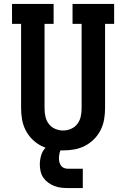

<svg xmlns="http://www.w3.org/2000/svg" viewBox="-20 -755 640 974"><path d="M300 8Q271 8 243 3Q215 -2 189.5 -15Q164 -28 143.5 -48.5Q123 -69 110 -94.5Q97 -120 92 -148.5Q87 -177 87 -205V-634H41V-735H252V-634H206V-205Q206 -184 210.5 -163.5Q215 -143 227.5 -126.5Q240 -110 259.5 -101.5Q279 -93 300 -93Q321 -93 340.5 -101.5Q360 -110 372.5 -126.5Q385 -143 389.5 -163.5Q394 -184 394 -205V-634H348V-735H559V-634H513V-205Q513 -177 508 -148.5Q503 -120 490 -94.5Q477 -69 456.5 -48.5Q436 -28 410.5 -15Q385 -2 357 3Q329 8 300 8ZM325 199Q307 199 289.5 197Q272 195 255.5 188.5Q239 182 224.5 171.5Q210 161 200 146.5Q190 132 186 114.5Q182 97 182 79Q182 56 189 32.5Q196 9 213 -7.5Q230 -24 253 -31Q276 -38 300 -38V0Q293 0 288.5 6.5Q284 13 282.5 20Q281 27 280 34Q279 41 279 48Q279 58 281.5 68Q284 78 290 86Q296 94 305.5 97.5Q315 101 325 101H400V199Z"/></svg>

Font: Iosevka Slab Extended
Style: Bold
Weight: 700
Width: 7
Monospace: yes
Designer: Belleve Invis
Foundry: Belleve Invis
Version: Version 11.1.0; ttfautohint (v1.8.3)